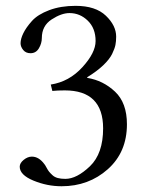

<svg xmlns="http://www.w3.org/2000/svg" viewBox="-20 -630 505 661"><path d="M219.2 -585Q191.4 -585 157.7 -563Q124 -541 124 -499Q124 -481 114 -463.9Q104 -446.8 85 -446.8Q68.8 -446.8 59.8 -458Q50.8 -469.2 50.8 -481Q50.8 -496.1 60.3 -515.6Q69.8 -535.2 89.8 -557.6Q109.9 -580.1 149.4 -595Q189 -609.9 240.2 -609.9Q309.1 -609.9 344.5 -575.9Q379.9 -542 379.9 -503.9Q379.9 -487.8 377.4 -475.3Q375 -462.9 366 -444.3Q356.9 -425.8 335.4 -405.3Q314 -384.8 279.8 -363.8L280.8 -361.8Q335 -353 376 -314.5Q417 -275.9 417 -202.1Q417 -106 351.1 -47.4Q285.2 11.2 191.9 11.2Q142.1 11.2 95 -8.3Q47.9 -27.8 47.9 -56.2Q47.9 -68.4 61.5 -79.6Q75.2 -90.8 89.8 -90.8Q113.8 -90.8 132.8 -64.9Q134.8 -63 139.9 -53.5Q145 -43.9 148.9 -39.1Q152.8 -34.2 160.4 -27.1Q168 -20 179 -17.1Q189.9 -14.2 205.1 -14.2Q244.1 -14.2 289.6 -57.6Q335 -101.1 335 -188Q335 -318.8 203.1 -318.8Q177.2 -318.8 160.2 -316.9L154.8 -338.9Q217.8 -348.6 263.4 -398.4Q309.1 -448.2 309.1 -488.8Q309.1 -532.7 282.2 -558.8Q255.4 -585 219.2 -585Z"/></svg>

Font: Linux Libertine Display
Style: Regular
Weight: 400
Designer: Philipp H. Poll
Foundry: Philipp H. Poll
Version: Version 5.0.9